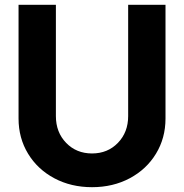

<svg xmlns="http://www.w3.org/2000/svg" viewBox="-20 -765 764 797"><path d="M57 -273V-745H212V-283Q212 -216 254.5 -172Q297 -128 362 -128Q427 -128 469.5 -172Q512 -216 512 -283V-745H667V-273Q667 -192 627.5 -127Q588 -62 518.5 -25Q449 12 362 12Q275 12 205.5 -25Q136 -62 96.5 -127Q57 -192 57 -273Z"/></svg>

Font: Evergrow Sans 
Style: ExtraBold
Weight: 800
Foundry: 10Web
Version: Version 1.000